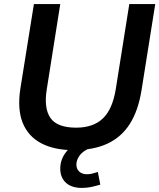

<svg xmlns="http://www.w3.org/2000/svg" viewBox="-20 -725 780 940"><path d="M340 10Q246 10 182 -23.5Q118 -57 91 -124Q64 -191 80 -293L146 -705H275L209 -288Q194 -195 227 -147.5Q260 -100 353 -100Q436 -100 483.5 -145Q531 -190 547 -290L613 -705H740L673 -284Q657 -184 616 -119Q575 -54 506.5 -22Q438 10 340 10ZM381 195Q330 195 302.5 169.5Q275 144 275 101Q275 53 307 15Q339 -23 388 -42L421 0Q386 14 370 36Q354 58 354 81Q354 102 368 115Q382 128 405 128Q419 128 431.5 125Q444 122 459 117L471 179Q447 186 426 190.5Q405 195 381 195Z"/></svg>

Font: Mulish ExtraLight
Style: Bold Italic
Weight: 700
Italic angle: -9°
Version: Version 3.603